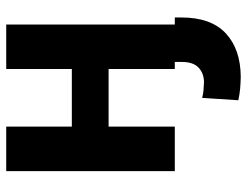

<svg xmlns="http://www.w3.org/2000/svg" viewBox="-108 -471 790 614"><g transform="rotate(-90 287.0 -164.0)"><path d="M538.1 0V21.7Q538 115.9 487.2 163.2Q436.3 210.4 348 210.9Q328.1 210.4 310.8 209Q293.6 207.5 273.4 203.1L280.9 87.5Q294.5 91 306.8 91.9Q319.1 92.9 331.6 93.4Q360.4 92.9 378.3 75.5Q396.1 58.2 395.9 21.7V0ZM421.7 -329.3V-211.7H140.2V-329.3ZM189.1 -539.1V0H46.7V-539.1ZM515.6 -539.1V0H373.4V-539.1Z"/></g></svg>

Font: Inter Display V
Style: Regular
Weight: 400
Designer: Rasmus Andersson
Foundry: rsms
Version: Version 3.015;git-src